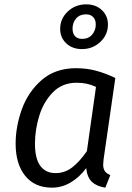

<svg xmlns="http://www.w3.org/2000/svg" viewBox="-20 -852 607 884"><path d="M511 -493 457 -119Q455 -99 455 -94Q455 -76 462.5 -64.5Q470 -53 488 -46L465 12Q425 6 403 -15Q381 -36 377 -78Q346 -36 305.5 -12Q265 12 219 12Q140 12 96 -42.5Q52 -97 52 -190Q52 -270 81 -350Q110 -430 172.5 -484Q235 -538 330 -538Q379 -538 422 -526.5Q465 -515 511 -493ZM141 -190Q141 -122 165.5 -88.5Q190 -55 236 -55Q278 -55 312 -81Q346 -107 380 -156L422 -452Q400 -462 379.5 -466.5Q359 -471 332 -471Q267 -471 224 -427.5Q181 -384 161 -319.5Q141 -255 141 -190ZM477 -739Q477 -692 442 -659Q407 -626 357 -626Q313 -626 285 -652.5Q257 -679 257 -719Q257 -766 292 -799Q327 -832 377 -832Q421 -832 449 -805.5Q477 -779 477 -739ZM314 -720Q314 -698 325.5 -685.5Q337 -673 358 -673Q388 -673 404.5 -693Q421 -713 421 -739Q421 -761 409 -773.5Q397 -786 376 -786Q347 -786 330.5 -767Q314 -748 314 -720Z"/></svg>

Font: Fira Sans TEST Book
Style: Italic
Weight: 350
Italic angle: -8°
Designer: Carrois Corporate & Edenspiekermann AG
Foundry: Carrois Corporate GbR & Edenspiekermann AG
Version: Version 4.201